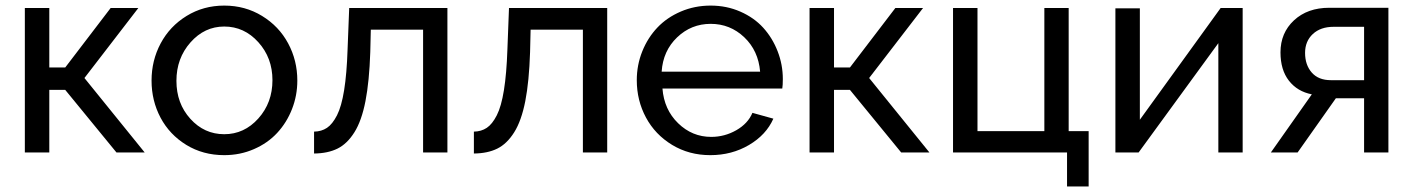

<svg xmlns="http://www.w3.org/2000/svg" viewBox="-20 -551 5109 694"><path d="M69.8 0V-522H158.2V-307.1H215.8L379.9 -522H480L285.2 -269L502.9 0H400.9L215.8 -226.1H158.2V0Z M790.5 -530.8Q866.2 -530.8 927.2 -493.4Q988.3 -456.1 1021.5 -394.3Q1054.7 -332.5 1054.7 -259.8Q1054.7 -205.6 1035.4 -156.5Q1016.1 -107.4 981.9 -70.6Q947.8 -33.7 897.9 -12Q848.1 9.8 790.5 9.8Q713.9 9.8 653.3 -27.3Q592.8 -64.5 560.3 -125.7Q527.8 -187 527.8 -259.8Q527.8 -332.5 560.8 -394.3Q593.8 -456.1 654.5 -493.4Q715.3 -530.8 790.5 -530.8ZM964.8 -261.2Q964.8 -341.8 913.8 -398.4Q862.8 -455.1 790.5 -455.1Q719.2 -455.1 668.5 -397.7Q617.7 -340.3 617.7 -258.8Q617.7 -177.2 668 -121.6Q718.3 -65.9 790.5 -65.9Q862.8 -65.9 913.8 -122.8Q964.8 -179.7 964.8 -261.2Z M1115.2 3.9V-75.2Q1142.1 -75.7 1161.9 -88.9Q1181.6 -102.1 1198 -134Q1214.4 -166 1223.9 -225.1Q1233.4 -284.2 1236.3 -371.1L1242.2 -522H1597.2V0H1509.3V-443.8H1320.3L1318.4 -362.8Q1314.9 -256.8 1301 -185.5Q1287.1 -114.3 1261 -72.8Q1234.9 -31.2 1200 -13.9Q1165 3.4 1115.2 3.9Z M1692.9 3.9V-75.2Q1719.7 -75.7 1739.5 -88.9Q1759.3 -102.1 1775.6 -134Q1792 -166 1801.5 -225.1Q1811 -284.2 1814 -371.1L1819.8 -522H2174.8V0H2086.9V-443.8H1897.9L1896 -362.8Q1892.6 -256.8 1878.7 -185.5Q1864.7 -114.3 1838.6 -72.8Q1812.5 -31.2 1777.6 -13.9Q1742.7 3.4 1692.9 3.9Z M2547.4 9.8Q2470.7 9.8 2409.4 -27.3Q2348.1 -64.5 2314.9 -126.2Q2281.7 -188 2281.7 -261.2Q2281.7 -315.9 2301.5 -365.2Q2321.3 -414.6 2356 -451.2Q2390.6 -487.8 2440.9 -509.3Q2491.2 -530.8 2548.8 -530.8Q2606.4 -530.8 2656 -509Q2705.6 -487.3 2738.8 -450.7Q2772 -414.1 2790.8 -365.7Q2809.6 -317.4 2809.6 -265.1Q2809.6 -242.7 2807.6 -231H2374.5Q2380.4 -154.8 2431.2 -105.5Q2481.9 -56.2 2550.8 -56.2Q2599.1 -56.2 2641.4 -80.3Q2683.6 -104.5 2699.7 -143.1L2775.4 -122.1Q2749.5 -63.5 2687.3 -26.9Q2625 9.8 2547.4 9.8ZM2371.6 -292H2727.5Q2721.2 -367.7 2670.2 -416.3Q2619.1 -464.8 2548.8 -464.8Q2478.5 -464.8 2427.5 -416Q2376.5 -367.2 2371.6 -292Z M2906.2 0V-522H2994.6V-307.1H3052.2L3216.3 -522H3316.4L3121.6 -269L3339.4 0H3237.3L3052.2 -226.1H2994.6V0Z M3836.9 123V0H3424.8V-522H3513.2V-77.1H3754.9V-522H3842.8V-77.1H3915V123Z M4011.7 0V-521H4100.1V-118.2L4392.1 -522H4471.7V0H4383.8V-395L4095.7 0Z M4573.7 0 4721.7 -210Q4669.4 -220.2 4638.9 -259.3Q4608.4 -298.3 4608.4 -361.8Q4608.4 -432.1 4657.2 -477.5Q4706.1 -522.9 4784.7 -522.9H4998.5V0H4910.6V-195.8H4808.6L4670.4 0ZM4790.5 -261.2H4910.6V-454.1H4800.3Q4753.4 -454.1 4725.3 -428Q4697.3 -401.9 4697.3 -359.9Q4697.3 -316.4 4721.4 -288.8Q4745.6 -261.2 4790.5 -261.2Z"/></svg>

Font: Rawline Medium
Style: Regular
Weight: 500
Designer: Matt McInerney, Pablo Impallari, Rodrigo Fuenzalida
Foundry: Matt McInerney, Pablo Impallari, Rodrigo Fuenzalida
Version: Version 4.020;PS 004.020;hotconv 1.0.88;makeotf.lib2.5.64775